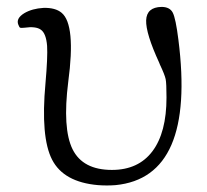

<svg xmlns="http://www.w3.org/2000/svg" viewBox="-20 -535 612 567"><path d="M321.3 11.7Q558.6 -11.7 506.8 -418Q499 -480.5 490.2 -497.6Q481.4 -514.6 457 -514.6Q413.1 -513.7 411.6 -475.1Q410.2 -436.5 450.2 -349.6Q451.2 -347.7 452.1 -344.7Q466.8 -313.5 469.2 -301.3Q471.7 -289.1 471.7 -247.1Q471.7 -143.6 430.2 -88.4Q388.7 -33.2 310.5 -33.2Q224.6 -33.2 194.3 -94.2Q164.1 -155.3 181.6 -293.9Q204.1 -461.9 162.1 -497.1Q143.6 -512.7 108.4 -511.7Q75.2 -509.8 51.8 -496.1Q26.4 -480.5 34.2 -461.9Q37.1 -454.1 39.6 -453.1Q42 -452.1 51.8 -453.1Q85.9 -458 100.6 -447.3Q116.2 -436.5 119.1 -399.4Q121.1 -366.2 114.3 -289.1Q99.6 -129.9 133.8 -63.5Q168 2.9 269.5 11.7Q295.9 13.7 321.3 11.7Z"/></svg>

Font: Bpmf GenWan Min R
Style: R
Weight: 400
Foundry: But Ko
Version: Version 1.320